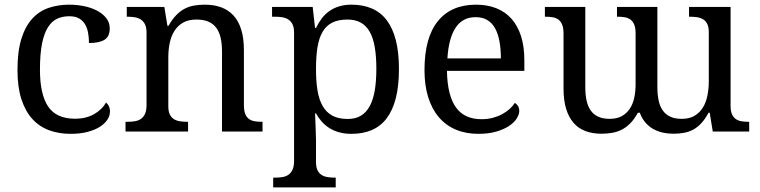

<svg xmlns="http://www.w3.org/2000/svg" viewBox="-20 -566 3271 826"><path d="M283.2 9.8Q233.4 9.8 191.4 -5.6Q149.4 -21 119.1 -54.2Q88.9 -87.4 72 -139.4Q55.2 -191.4 55.2 -265.1Q55.2 -345.2 72 -399.2Q88.9 -453.1 118.9 -485.8Q148.9 -518.6 189.7 -532.2Q230.5 -545.9 277.8 -545.9Q309.1 -545.9 340.1 -539.8Q371.1 -533.7 396 -521Q420.9 -508.3 436.5 -489Q452.1 -469.7 452.1 -443.8Q452.1 -409.2 429.7 -395Q407.2 -380.9 362.8 -380.9Q362.8 -404.3 358.9 -425.3Q355 -446.3 345.5 -462.2Q335.9 -478 319.6 -487.1Q303.2 -496.1 277.8 -496.1Q249 -496.1 225.8 -485.4Q202.6 -474.6 186 -448.2Q169.4 -421.9 160.6 -377.4Q151.9 -333 151.9 -266.1Q151.9 -159.7 187.3 -107.4Q222.7 -55.2 303.2 -55.2Q349.6 -55.2 384.3 -74.7Q418.9 -94.2 436 -125Q443.4 -119.1 448.2 -109.4Q453.1 -99.6 453.1 -85.9Q453.1 -68.8 442.4 -51.8Q431.6 -34.7 410.4 -21Q389.2 -7.3 357.4 1.2Q325.7 9.8 283.2 9.8Z M789.1 -42V0H520V-42H528.3Q545.4 -42 560.3 -44.4Q575.2 -46.9 586.2 -54.4Q597.2 -62 603.8 -76.2Q610.4 -90.3 610.4 -113.8V-425.8Q610.4 -447.8 603.8 -461.2Q597.2 -474.6 585.9 -481.9Q574.7 -489.3 559.8 -491.7Q544.9 -494.1 528.3 -494.1H525.4V-536.1H687L700.2 -455.1H705.1Q720.7 -482.9 738 -500.7Q755.4 -518.6 774.7 -528.6Q793.9 -538.6 815.7 -542.2Q837.4 -545.9 861.3 -545.9Q900.9 -545.9 931.9 -534.4Q962.9 -522.9 984.6 -499.3Q1006.3 -475.6 1017.8 -438.5Q1029.3 -401.4 1029.3 -350.1V-113.8Q1029.3 -90.3 1034.9 -76.2Q1040.5 -62 1050.8 -54.4Q1061 -46.9 1075.2 -44.4Q1089.4 -42 1106 -42H1109.4V0H935.1V-345.2Q935.1 -377.9 929.2 -403.3Q923.3 -428.7 910.4 -446.3Q897.5 -463.9 876.5 -472.9Q855.5 -481.9 825.2 -481.9Q791 -481.9 767.8 -468.8Q744.6 -455.6 730.5 -433.1Q716.3 -410.6 710.2 -381.3Q704.1 -352.1 704.1 -319.8V-108.9Q704.1 -86.9 710.7 -73.5Q717.3 -60.1 728.5 -53.2Q739.7 -46.4 754.6 -44.2Q769.5 -42 786.1 -42Z M1475.1 -481.9Q1436 -481.9 1409.9 -469Q1383.8 -456.1 1368.2 -429.7Q1352.5 -403.3 1345.9 -363.3Q1339.4 -323.2 1339.4 -269Q1339.4 -216.8 1345.9 -176.8Q1352.5 -136.7 1368.4 -109.4Q1384.3 -82 1410.4 -68.1Q1436.5 -54.2 1476.1 -54.2Q1509.3 -54.2 1532.5 -68.1Q1555.7 -82 1570.6 -109.4Q1585.4 -136.7 1592.3 -177Q1599.1 -217.3 1599.1 -270Q1599.1 -323.2 1592.3 -363Q1585.4 -402.8 1570.6 -429.2Q1555.7 -455.6 1532 -468.8Q1508.3 -481.9 1475.1 -481.9ZM1696.3 -269Q1696.3 -196.8 1682.9 -144Q1669.4 -91.3 1643.6 -57.1Q1617.7 -22.9 1579.6 -6.6Q1541.5 9.8 1492.2 9.8Q1463.4 9.8 1439.9 3.4Q1416.5 -2.9 1397.7 -14.6Q1378.9 -26.4 1364.5 -42.5Q1350.1 -58.6 1339.4 -78.1H1335.4Q1336.4 -52.2 1337.4 -29.8Q1337.9 -20.5 1338.1 -10.5Q1338.4 -0.5 1338.6 8.3Q1338.9 17.1 1339.1 24.2Q1339.4 31.2 1339.4 35.2V130.9Q1339.4 152.8 1345.9 166.3Q1352.5 179.7 1363.8 186.8Q1375 193.8 1389.9 196Q1404.8 198.2 1421.4 198.2H1424.3V240.2H1155.3V198.2H1163.1Q1180.2 198.2 1195.1 195.8Q1210 193.4 1220.9 185.8Q1231.9 178.2 1238.5 163.8Q1245.1 149.4 1245.1 126V-425.8Q1245.1 -447.8 1238.5 -461.2Q1231.9 -474.6 1220.7 -481.9Q1209.5 -489.3 1194.6 -491.7Q1179.7 -494.1 1163.1 -494.1H1150.4V-536.1H1325.2L1335.4 -445.8H1339.4Q1350.6 -468.8 1364.7 -487.3Q1378.9 -505.9 1397.5 -518.8Q1416 -531.7 1439.5 -538.8Q1462.9 -545.9 1492.2 -545.9Q1541.5 -545.9 1579.6 -529.5Q1617.7 -513.2 1643.6 -479.2Q1669.4 -445.3 1682.9 -393.1Q1696.3 -340.8 1696.3 -269Z M2025.9 -492.2Q1970.2 -492.2 1940.2 -447Q1910.2 -401.9 1904.8 -314.9H2134.8Q2134.8 -354.5 2128.9 -387.2Q2123 -419.9 2110.4 -443.4Q2097.7 -466.8 2076.9 -479.5Q2056.2 -492.2 2025.9 -492.2ZM2038.1 9.8Q1983.9 9.8 1940.7 -8.5Q1897.5 -26.9 1867.7 -62Q1837.9 -97.2 1822 -148.2Q1806.2 -199.2 1806.2 -264.2Q1806.2 -404.3 1863.8 -475.1Q1921.4 -545.9 2027.8 -545.9Q2076.2 -545.9 2114.7 -530.8Q2153.3 -515.6 2180.2 -485.6Q2207 -455.6 2221.4 -410.9Q2235.8 -366.2 2235.8 -307.1V-261.2H1902.8Q1903.8 -206.5 1913.8 -167.2Q1923.8 -127.9 1942.6 -102.5Q1961.4 -77.1 1988.8 -65.2Q2016.1 -53.2 2051.8 -53.2Q2077.6 -53.2 2099.9 -59.1Q2122.1 -64.9 2140.1 -74.7Q2158.2 -84.5 2172.1 -96.9Q2186 -109.4 2194.8 -123Q2201.7 -120.1 2207.8 -110.8Q2213.9 -101.6 2213.9 -88.9Q2213.9 -73.7 2203.1 -56.4Q2192.4 -39.1 2170.4 -24.4Q2148.4 -9.8 2115.5 0Q2082.5 9.8 2038.1 9.8Z M2944.3 -494.1V-536.1H3123V-110.4Q3123 -88.4 3128.9 -75Q3134.8 -61.5 3145 -54.2Q3155.3 -46.9 3169.4 -44.4Q3183.6 -42 3200.2 -42H3203.1V0H3046.4L3033.2 -81.1H3028.3Q3013.2 -53.2 2996.6 -35.4Q2980 -17.6 2961.2 -7.8Q2942.4 2 2921.6 5.6Q2900.9 9.3 2877.4 9.3Q2853.5 9.3 2831.3 4.4Q2809.1 -0.5 2790.3 -11Q2771.5 -21.5 2756.6 -38.8Q2741.7 -56.2 2732.4 -81.1H2724.1Q2709 -53.2 2691.4 -35.4Q2673.8 -17.6 2654.1 -7.8Q2634.3 2 2612.5 5.6Q2590.8 9.3 2567.4 9.3Q2529.3 9.3 2499 -2Q2468.8 -13.2 2447.8 -37.1Q2426.8 -61 2415.5 -97.9Q2404.3 -134.8 2404.3 -186V-422.4Q2404.3 -445.8 2398.4 -460Q2392.6 -474.1 2382.3 -481.7Q2372.1 -489.3 2357.9 -491.7Q2343.8 -494.1 2327.1 -494.1H2324.2V-536.1H2498V-191.4Q2498 -158.2 2503.7 -132.8Q2509.3 -107.4 2521.7 -90.1Q2534.2 -72.8 2554.2 -63.7Q2574.2 -54.7 2603 -54.7Q2634.3 -54.7 2655.5 -66.7Q2676.8 -78.6 2689.9 -98.9Q2703.1 -119.1 2708.7 -146Q2714.4 -172.9 2714.4 -203.1V-422.4Q2714.4 -445.8 2708.5 -460Q2702.6 -474.1 2692.4 -481.7Q2682.1 -489.3 2668 -491.7Q2653.8 -494.1 2637.2 -494.1H2634.3V-536.1H2808.1V-191.4Q2808.1 -158.2 2813.7 -132.8Q2819.3 -107.4 2831.8 -90.1Q2844.2 -72.8 2864.3 -63.7Q2884.3 -54.7 2913.1 -54.7Q2945.8 -54.7 2968 -67.9Q2990.2 -81.1 3003.9 -103.3Q3017.6 -125.5 3023.4 -155Q3029.3 -184.6 3029.3 -216.8V-427.7Q3029.3 -449.7 3022.7 -462.9Q3016.1 -476.1 3004.9 -482.9Q2993.7 -489.7 2978.8 -491.9Q2963.9 -494.1 2947.3 -494.1Z"/></svg>

Font: Noto Serif
Style: Regular
Weight: 400
Designer: Monotype Design team
Foundry: Monotype Imaging Inc.
Version: Version 1.02